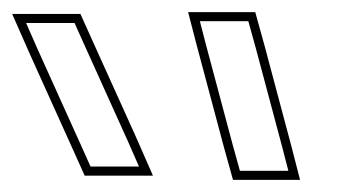

<svg xmlns="http://www.w3.org/2000/svg" viewBox="-299 -778 594 317"><path d="M40.3 -707 31 -743H111L123.2 -699L167.8 -532L177.1 -496H97.1L84.9 -540ZM-237 -697 -255.9 -740H-175.9L-159.3 -703L-88.4 -546L-69.5 -503H-149.5L-166.1 -540ZM25.8 -703.2 70.4 -536.1 85.7 -481H196.4L182.3 -535.8L137.7 -702.9L122.4 -758H11.6ZM-250.7 -690.9 -179.8 -533.8 -159.2 -488H-46.5L-74.6 -552.1L-145.6 -709.2L-166.2 -755H-278.9Z"/></svg>

Font: Nordica Plus
Style: NordicaClassicLightOpOblOl
Weight: 300
Version: Version 1.01